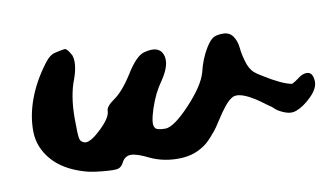

<svg xmlns="http://www.w3.org/2000/svg" viewBox="-52 -521 1078 625"><g transform="rotate(-10 487.0 -208.0)"><path d="M918 -187Q940 -205 956.5 -202Q973 -199 974 -170Q974 -147 948 -121.5Q922 -96 897 -87Q881 -81 862 -88Q843 -95 832 -104L821 -114Q820 -114 810.5 -121Q801 -128 788 -137.5Q775 -147 758.5 -156Q742 -165 728 -168.5Q714 -172 703 -168Q689 -161 674.5 -143Q660 -125 644.5 -100.5Q629 -76 622 -68Q604 -46 591.5 -35Q579 -24 561 -15Q529 1 484.5 -0.5Q440 -2 403 -19Q361 -40 341.5 -39.5Q322 -39 312 -19Q305 -5 293 -2Q281 1 241 -3Q208 -6 187 -12Q117 -32 80.5 -74Q44 -116 43 -168Q42 -220 62 -274.5Q82 -329 121 -381Q140 -407 159 -410Q168 -412 172 -413Q179 -414 190 -416Q198 -416 211 -392Q221 -365 204 -316Q183 -264 183 -187Q183 -133 186 -120.5Q189 -108 204 -105Q223 -104 258 -138Q293 -172 293 -193Q293 -208 319 -226Q349 -246 382 -298Q417 -355 444 -361Q493 -374 505 -342Q517 -310 483 -260Q457 -224 441 -175Q425 -126 434 -114Q438 -104 468 -104Q496 -104 551 -162.5Q606 -221 618 -264Q628 -307 649 -341Q662 -362 673 -369Q684 -376 706 -376Q728 -376 739 -359.5Q750 -343 752 -321.5Q754 -300 761.5 -274.5Q769 -249 783 -236Q792 -228 811 -217Q867 -182 899 -176Q899 -176 900 -176Q913 -183 918 -187Z"/></g></svg>

Font: Beth Ellen
Style: Regular
Weight: 400
Designer: Alyson Diaz
Version: Version 2.000